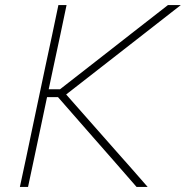

<svg xmlns="http://www.w3.org/2000/svg" viewBox="-20 -733 729 753"><path d="M58 0Q71 -60.5 83 -116.5Q94.5 -173 108.5 -238L158 -472.5Q172.5 -539.5 184.5 -596.2Q196.5 -653 209 -713H241Q228.5 -653 216.5 -596.2Q204.5 -539.5 190 -472.5L171 -383H215.5L386 -516Q445.5 -562.5 503.5 -607.8Q561.5 -653 638.5 -713H689Q615 -655.5 545.5 -601Q475.5 -546.5 407 -493L239.5 -362.5L363 -222.5Q394.5 -187 430 -146.5Q465.5 -106 499.5 -68Q533 -29.5 559 0H515.5Q467.5 -55 425.8 -102.8Q384 -150.5 344 -196L207.5 -352H164.5L140.5 -238Q126.5 -173 114.8 -116.5Q103 -60 90 0Z"/></svg>

Font: Heraclito Thin
Style: Italic
Weight: 100
Italic angle: -12°
Designer: Kostas Bartsokas (font) & Cristiano Sobral (main changes)
Foundry: Kostas Bartsokas (font) & Cristiano Sobral (main changes)
Version: Version 1.00;July 8, 2020;FontCreator 13.0.0.2655 64-bit